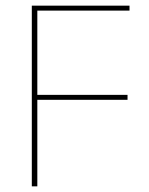

<svg xmlns="http://www.w3.org/2000/svg" viewBox="-20 -659 527 679"><path d="M112 0H92.5V-639H112ZM431 -306H102.5V-323.5H431ZM438 -621.5H98V-639H438Z"/></svg>

Font: Anek Kannada Thin
Style: Regular
Weight: 250
Version: Version 1.003